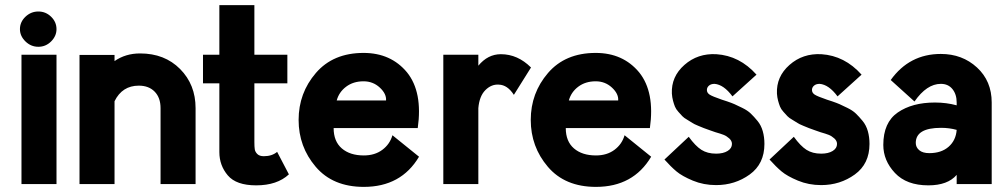

<svg xmlns="http://www.w3.org/2000/svg" viewBox="-20 -720 3944 751"><path d="M58 -606Q58 -634 79.5 -654.5Q101 -675 130 -675Q159 -675 180 -654.5Q201 -634 201 -606Q201 -579 180 -558Q159 -537 130 -537Q101 -537 79.5 -558Q58 -579 58 -606ZM64 0V-506H201V0Z M428 -505V-481Q471 -511 528 -511Q624 -511 684.5 -450Q745 -389 745 -297V0H608V-297Q608 -338 585 -361.5Q562 -385 523 -385Q458 -385 428 -324V0H291V-505Z M1064 -126 1110 -38Q1064 5 982 5Q904 5 871 -34Q838 -73 838 -125V-394H774V-506H838V-700H975V-506H1104V-394H975V-164Q975 -146 976.5 -136Q978 -126 986.5 -117.5Q995 -109 1012 -109Q1044 -109 1064 -126Z M1515 -191 1619 -107Q1549 11 1403 11Q1282 11 1215 -67.5Q1148 -146 1148 -251Q1148 -356 1215.5 -434.5Q1283 -513 1402 -513Q1509 -513 1572 -437Q1634 -360 1614 -219H1285Q1285 -167 1317 -139.5Q1349 -112 1403 -112Q1446 -112 1475.5 -134Q1505 -156 1515 -191ZM1297 -327H1490Q1492 -353 1465.5 -377.5Q1439 -402 1402 -402Q1362 -402 1334 -381Q1306 -360 1297 -327Z M1851 -506V-463Q1888 -508 1939 -508Q2005 -508 2057 -456L1990 -349Q1965 -388 1931 -389Q1902 -391 1878.5 -367.5Q1855 -344 1851 -297V0H1714V-506Z M2423 -191 2527 -107Q2457 11 2311 11Q2190 11 2123 -67.5Q2056 -146 2056 -251Q2056 -356 2123.5 -434.5Q2191 -513 2310 -513Q2417 -513 2480 -437Q2542 -360 2522 -219H2193Q2193 -167 2225 -139.5Q2257 -112 2311 -112Q2354 -112 2383.5 -134Q2413 -156 2423 -191ZM2205 -327H2398Q2400 -353 2373.5 -377.5Q2347 -402 2310 -402Q2270 -402 2242 -381Q2214 -360 2205 -327Z M2939 -428 2845 -343Q2811 -389 2775 -392Q2761 -392 2753 -385Q2745 -378 2745 -368Q2745 -357 2755.5 -350Q2766 -343 2804 -330Q2805 -330 2824 -323.5Q2843 -317 2853 -312.5Q2863 -308 2883.5 -298Q2904 -288 2916.5 -276Q2929 -264 2943 -247Q2957 -230 2963.5 -207Q2970 -184 2970 -157Q2970 -79 2912.5 -37.5Q2855 4 2781 4Q2732 4 2690 -13.5Q2648 -31 2626 -49.5Q2604 -68 2579 -96L2674 -185Q2700 -149 2723.5 -134Q2747 -119 2781 -119Q2809 -119 2826 -129.5Q2843 -140 2843 -157Q2843 -169 2832.5 -178.5Q2822 -188 2810.5 -192.5Q2799 -197 2778 -203Q2775 -204 2756.5 -210.5Q2738 -217 2733 -219Q2728 -221 2711 -228Q2694 -235 2688.5 -239Q2683 -243 2669 -251Q2655 -259 2649 -265.5Q2643 -272 2633.5 -282.5Q2624 -293 2620 -303Q2616 -313 2612.5 -326Q2609 -339 2608 -354Q2605 -420 2657 -466Q2709 -512 2782 -508Q2873 -502 2939 -428Z M3350 -428 3256 -343Q3222 -389 3186 -392Q3172 -392 3164 -385Q3156 -378 3156 -368Q3156 -357 3166.5 -350Q3177 -343 3215 -330Q3216 -330 3235 -323.5Q3254 -317 3264 -312.5Q3274 -308 3294.5 -298Q3315 -288 3327.5 -276Q3340 -264 3354 -247Q3368 -230 3374.5 -207Q3381 -184 3381 -157Q3381 -79 3323.5 -37.5Q3266 4 3192 4Q3143 4 3101 -13.5Q3059 -31 3037 -49.5Q3015 -68 2990 -96L3085 -185Q3111 -149 3134.5 -134Q3158 -119 3192 -119Q3220 -119 3237 -129.5Q3254 -140 3254 -157Q3254 -169 3243.5 -178.5Q3233 -188 3221.5 -192.5Q3210 -197 3189 -203Q3186 -204 3167.5 -210.5Q3149 -217 3144 -219Q3139 -221 3122 -228Q3105 -235 3099.5 -239Q3094 -243 3080 -251Q3066 -259 3060 -265.5Q3054 -272 3044.5 -282.5Q3035 -293 3031 -303Q3027 -313 3023.5 -326Q3020 -339 3019 -354Q3016 -420 3068 -466Q3120 -512 3193 -508Q3284 -502 3350 -428Z M3557 -323 3464 -407Q3537 -509 3660 -509Q3744 -509 3801.5 -456Q3859 -403 3859 -319V0H3722V-36Q3687 5 3611 5Q3526 5 3480.5 -43.5Q3435 -92 3435 -153Q3435 -241 3491.5 -280Q3548 -319 3637 -319Q3682 -319 3722 -308V-319Q3722 -351 3705.5 -371.5Q3689 -392 3660 -392Q3605 -392 3557 -323ZM3661 -220Q3562 -220 3562 -161Q3562 -144 3575.5 -132.5Q3589 -121 3615 -121Q3662 -121 3690.5 -146Q3719 -171 3722 -212Q3693 -220 3661 -220Z"/></svg>

Font: LilGrotesk Bold
Style: Regular
Weight: 700
Designer: BSozoo
Foundry: BSozoo
Version: Version 1.001;PS 001.001;hotconv 1.0.70;makeotf.lib2.5.58329